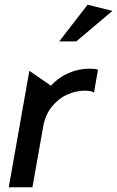

<svg xmlns="http://www.w3.org/2000/svg" viewBox="-20 -791 495 811"><path d="M357 -501Q313 -501 270 -482.5Q227 -464 195 -429L104 -492L17 0H117L162 -254Q171 -306 199 -340.5Q227 -375 264 -391.5Q301 -408 339 -408Q366 -408 377 -400L394 -497Q379 -501 357 -501ZM230 -616H302L455 -745L350 -771Z"/></svg>

Font: Geom
Style: Italic
Weight: 400
Italic angle: -10°
Version: Version 1.102